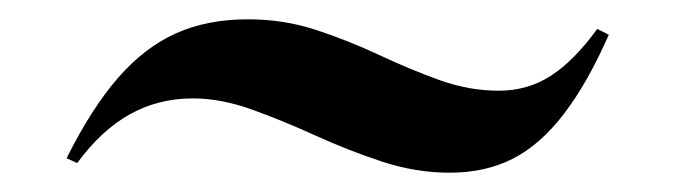

<svg xmlns="http://www.w3.org/2000/svg" viewBox="-20 -408 700 199"><path d="M446 -229Q411 -229 376 -240.5Q341 -252 307 -267.5Q273 -283 241 -294.5Q209 -306 180 -306Q144 -306 114.5 -289.5Q85 -273 60 -239L49 -244Q75 -296 102.5 -327.5Q130 -359 162.5 -373.5Q195 -388 237 -388Q274 -388 307.5 -377Q341 -366 373 -351Q405 -336 435.5 -325Q466 -314 497 -314Q527 -314 551 -329.5Q575 -345 599 -378L611 -372Q589 -322 564.5 -290Q540 -258 511.5 -243.5Q483 -229 446 -229Z"/></svg>

Font: Kalnia Expanded Medium
Style: Regular
Weight: 500
Width: 7
Designer: Frida Medrano
Foundry: Frida Medrano
Version: Version 1.105